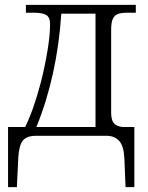

<svg xmlns="http://www.w3.org/2000/svg" viewBox="-20 -556 604 786"><path d="M13 -36H83Q118 -107 148 -222Q163 -281 174 -346Q185 -411 185 -457Q185 -485 169.5 -494.5Q154 -504 118 -504H86V-536H536V-504H505Q479 -504 464.5 -499.5Q450 -495 442.5 -480Q435 -465 435 -434V-95Q435 -66 445.5 -52.5Q456 -39 482 -36H530V210H494L489 89Q486 41 468.5 21.5Q451 2 422 0H126Q90 0 74 19Q58 38 55 88L49 210H13ZM371 -36V-500H231Q214 -245 129 -36Z"/></svg>

Font: Noto Serif Light
Style: Regular
Weight: 300
Designer: Monotype Design Team
Foundry: Monotype Imaging Inc.
Version: Version 1.001